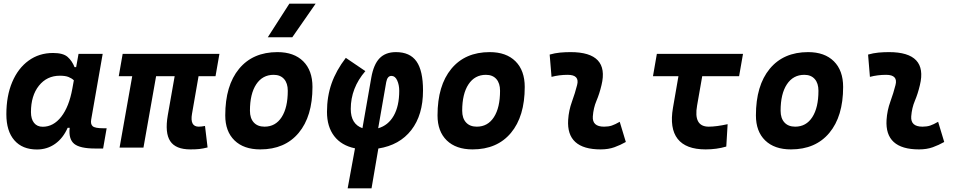

<svg xmlns="http://www.w3.org/2000/svg" viewBox="-20 -815 5313 1060"><path d="M400.4 -444.3 413.6 -517.6H546.9L483.4 -154.8Q479 -129.4 491.7 -118.2Q504.4 -106.9 550.3 -106.9H568.8L549.3 4.9H504.9Q421.4 4.9 389.6 -21Q357.9 -46.9 364.7 -109.4H353.5Q328.1 -51.8 284.2 -20.8Q240.2 10.3 184.1 10.3Q103.5 10.3 59.3 -40.5Q15.1 -91.3 15.1 -184.1Q15.1 -285.6 47.4 -361.8Q79.6 -438 137.7 -480.2Q195.8 -522.5 272.9 -522.5Q328.6 -522.5 353.3 -500.7Q377.9 -479 391.6 -444.3ZM310.5 -397Q238.8 -397 194.8 -341.8Q150.9 -286.6 150.9 -196.3Q150.9 -157.7 168 -136.5Q185.1 -115.2 215.8 -115.2Q274.9 -115.2 318.1 -170.4Q361.3 -225.6 379.4 -325.7L387.7 -371.6Q376 -382.8 358.4 -389.9Q340.8 -397 310.5 -397Z M1030.8 9.8Q949.7 9.8 919.7 -35.9Q889.6 -81.5 906.2 -178.2L944.3 -394.5H841.8L772 0H640.1L710 -394.5H635.7L657.2 -517.6H1191.4L1169.9 -394.5H1076.2L1040 -186.5Q1027.8 -115.7 1077.1 -115.7Q1084.5 -115.7 1092.8 -116.7Q1101.1 -117.7 1111.8 -119.6L1126 -1Q1100.6 5.4 1081.1 7.6Q1061.5 9.8 1030.8 9.8Z M1417 9.8Q1325.7 9.8 1274.7 -39.8Q1223.6 -89.4 1223.6 -177.7Q1223.6 -342.8 1299.8 -435.1Q1376 -527.3 1511.7 -527.3Q1603 -527.3 1654.1 -476.6Q1705.1 -425.8 1705.1 -335Q1705.1 -172.4 1628.9 -81.3Q1552.7 9.8 1417 9.8ZM1440.4 -115.7Q1501 -115.7 1534.9 -168.2Q1568.8 -220.7 1568.8 -314Q1568.8 -355.5 1548.3 -378.7Q1527.8 -401.9 1490.7 -401.9Q1429.2 -401.9 1394.5 -349.4Q1359.9 -296.9 1359.9 -203.6Q1359.9 -162.1 1381.1 -138.9Q1402.3 -115.7 1440.4 -115.7ZM1458.5 -609.4 1577.6 -794.9H1722.7L1593.8 -609.4Z M2031.2 224.6H1899.4L1939.9 3.9Q1864.7 -11.7 1825 -63.7Q1785.2 -115.7 1785.2 -197.3Q1785.2 -281.7 1810.5 -354Q1835.9 -426.3 1889.2 -495.6L1997.1 -422.4Q1916.5 -329.1 1916.5 -213.4Q1916.5 -129.9 1981 -107.4L2029.8 -386.2Q2042.5 -459 2075.4 -493.2Q2108.4 -527.3 2166 -527.3Q2243.2 -527.3 2279.3 -476.1Q2315.4 -424.8 2315.4 -315.4Q2315.4 -180.2 2250.7 -96.9Q2186 -13.7 2068.8 4.9ZM2067.9 -106.9Q2123 -122.6 2153.6 -176Q2184.1 -229.5 2184.1 -314Q2184.1 -345.7 2172.9 -370.8Q2161.6 -396 2141.1 -396Q2118.7 -396 2112.3 -361.8Z M2588.9 9.8Q2497.6 9.8 2446.5 -39.8Q2395.5 -89.4 2395.5 -177.7Q2395.5 -342.8 2471.7 -435.1Q2547.9 -527.3 2683.6 -527.3Q2774.9 -527.3 2825.9 -476.6Q2877 -425.8 2877 -335Q2877 -172.4 2800.8 -81.3Q2724.6 9.8 2588.9 9.8ZM2612.3 -115.7Q2672.9 -115.7 2706.8 -168.2Q2740.7 -220.7 2740.7 -314Q2740.7 -355.5 2720.2 -378.7Q2699.7 -401.9 2662.6 -401.9Q2601.1 -401.9 2566.4 -349.4Q2531.7 -296.9 2531.7 -203.6Q2531.7 -162.1 2553 -138.9Q2574.2 -115.7 2612.3 -115.7Z M3401.4 -142.6 3435.1 -31.2Q3405.3 -14.2 3372.1 -2.2Q3338.9 9.8 3295.9 9.8Q3106.4 9.8 3116.7 -153.3Q3120.1 -205.6 3137.7 -253.9Q3155.3 -302.2 3166 -345.2Q3181.2 -401.9 3114.3 -401.9Q3067.9 -401.9 3024.9 -390.6L3014.6 -513.7Q3043.5 -522 3072.3 -524.7Q3101.1 -527.3 3129.9 -527.3Q3345.2 -527.3 3300.8 -345.2Q3289.6 -297.4 3272.9 -258.3Q3256.3 -219.2 3252.9 -172.4Q3249 -115.7 3314.9 -115.7Q3339.4 -115.7 3357.7 -121.8Q3376 -127.9 3401.4 -142.6Z M3875.5 9.8Q3766.6 9.8 3721.2 -48.3Q3675.8 -106.4 3695.3 -219.7L3725.6 -394.5H3585L3606.4 -517.6H4082L4060.5 -394.5H3856.9L3828.6 -232.9Q3807.6 -115.7 3892.6 -115.7Q3934.6 -115.7 3997.1 -129.4L3989.7 -5.9Q3937 9.8 3875.5 9.8Z M4346.7 9.8Q4255.4 9.8 4204.3 -39.8Q4153.3 -89.4 4153.3 -177.7Q4153.3 -342.8 4229.5 -435.1Q4305.7 -527.3 4441.4 -527.3Q4532.7 -527.3 4583.7 -476.6Q4634.8 -425.8 4634.8 -335Q4634.8 -172.4 4558.6 -81.3Q4482.4 9.8 4346.7 9.8ZM4370.1 -115.7Q4430.7 -115.7 4464.6 -168.2Q4498.5 -220.7 4498.5 -314Q4498.5 -355.5 4478 -378.7Q4457.5 -401.9 4420.4 -401.9Q4358.9 -401.9 4324.2 -349.4Q4289.6 -296.9 4289.6 -203.6Q4289.6 -162.1 4310.8 -138.9Q4332 -115.7 4370.1 -115.7Z M5159.2 -142.6 5192.9 -31.2Q5163.1 -14.2 5129.9 -2.2Q5096.7 9.8 5053.7 9.8Q4864.3 9.8 4874.5 -153.3Q4877.9 -205.6 4895.5 -253.9Q4913.1 -302.2 4923.8 -345.2Q4939 -401.9 4872.1 -401.9Q4825.7 -401.9 4782.7 -390.6L4772.5 -513.7Q4801.3 -522 4830.1 -524.7Q4858.9 -527.3 4887.7 -527.3Q5103 -527.3 5058.6 -345.2Q5047.4 -297.4 5030.8 -258.3Q5014.2 -219.2 5010.7 -172.4Q5006.8 -115.7 5072.8 -115.7Q5097.2 -115.7 5115.5 -121.8Q5133.8 -127.9 5159.2 -142.6Z"/></svg>

Font: Cascadia Mono
Style: Bold Italic
Weight: 700
Italic angle: -10°
Monospace: yes
Designer: Aaron Bell
Foundry: Saja Typeworks
Version: Version 2404.023; ttfautohint (v1.8.4)